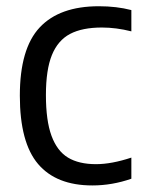

<svg xmlns="http://www.w3.org/2000/svg" viewBox="-20 -570 446 600"><path d="M42 -271Q42 -418 104 -484.2Q166 -550.5 289 -550.5Q344.5 -550.5 390.5 -538.5V-472Q343 -484 298.5 -484Q237 -484 199 -464Q161 -444 142.2 -398Q123.5 -352 123.5 -273Q123.5 -193 141 -145.5Q158.5 -98 192.5 -77.5Q226.5 -57 280 -57Q328.5 -57 390.5 -77.5V-11.5Q330.5 9.5 268.5 9.5Q156 9.5 99 -57.5Q42 -124.5 42 -271Z"/></svg>

Font: Encode Sans Semi Condensed
Style: Regular
Weight: 400
Width: 4
Designer: Multiple Designers
Foundry: Impallari Type
Version: Version 2.000